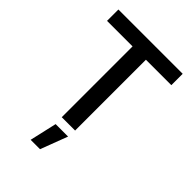

<svg xmlns="http://www.w3.org/2000/svg" viewBox="-274 -847 1202 1202"><g transform="rotate(45 327.5 -245.5)"><path d="M43 -627H269V0H387.2V-627H612.3V-727.5H43ZM231.4 237.8H314.5L382.8 57.6H272.5Z"/></g></svg>

Font: Raveo Medium
Style: Regular
Weight: 500
Designer: Jakub Foglar, Rasmus Andersson (Inter)
Foundry: Jakubfoglar.com
Version: Version 1.100;Glyphs 3.2.3 (3260)